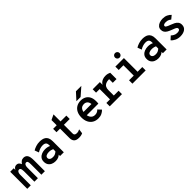

<svg xmlns="http://www.w3.org/2000/svg" viewBox="430 -2394 4067 4067"><g transform="rotate(-45 2464.0 -360.0)"><path d="M44 0V-511H149V-385L131 -395Q138.5 -455 167.2 -489Q196 -523 240 -523Q279 -523 302 -499.5Q325 -476 334 -449Q351.5 -477 379.8 -500Q408 -523 450 -523Q510 -523 541 -480Q572 -437 572 -329V0H467V-312Q467 -364.5 457.5 -388.8Q448 -413 420 -413Q402.5 -413 389.8 -401Q377 -389 370 -366.2Q363 -343.5 363 -311V0H258V-315Q258 -346 253 -368Q248 -390 237.5 -401.5Q227 -413 210 -413Q191.5 -413 177.8 -401Q164 -389 156.5 -366.2Q149 -343.5 149 -311V0Z M885 12Q831.5 12 788.8 -7Q746 -26 721 -63.8Q696 -101.5 696 -158Q696 -217 726 -254.2Q756 -291.5 802.8 -309.2Q849.5 -327 900 -327Q939 -327 969.5 -320.2Q1000 -313.5 1027 -300V-330Q1027 -364 1015 -384.2Q1003 -404.5 980.2 -413.2Q957.5 -422 926 -422Q883.5 -422 841.8 -408Q800 -394 764 -370L729 -464Q766 -487.5 820 -505.2Q874 -523 936 -523Q970 -523 1005.8 -516.2Q1041.5 -509.5 1071.8 -489.8Q1102 -470 1120.5 -431.8Q1139 -393.5 1139 -331V0H1027V-40Q1006 -20 971.8 -4Q937.5 12 885 12ZM906 -89Q948 -89 977.8 -104.5Q1007.5 -120 1027 -140V-206Q1006 -216.5 977.8 -222.8Q949.5 -229 918 -229Q874 -229 840.5 -212.2Q807 -195.5 807 -158Q807 -127.5 833 -108.2Q859 -89 906 -89Z M1587 12Q1507 12 1472 -24.2Q1437 -60.5 1437 -127V-410H1330V-511H1437V-667L1552 -722V-511H1726V-410H1552V-149Q1552 -130 1559.2 -116.8Q1566.5 -103.5 1582.2 -96.8Q1598 -90 1624 -90Q1649.5 -90 1670.8 -96.8Q1692 -103.5 1712 -114L1698 -11Q1676.5 0 1649.5 6Q1622.5 12 1587 12Z M2167 12Q2091 12 2036.2 -21.2Q1981.5 -54.5 1952.2 -114.8Q1923 -175 1923 -256Q1923 -339 1953 -398.8Q1983 -458.5 2037.8 -490.8Q2092.5 -523 2167 -523Q2228.5 -523 2279 -497Q2329.5 -471 2359.2 -417.5Q2389 -364 2389 -281Q2389 -267.5 2388.5 -249Q2388 -230.5 2385 -211H2011V-309H2276Q2272.5 -348.5 2256.5 -373.5Q2240.5 -398.5 2217 -410.2Q2193.5 -422 2167 -422Q2096.5 -422 2065.2 -378Q2034 -334 2034 -258Q2034 -182.5 2069.2 -136.2Q2104.5 -90 2168 -90Q2202 -90 2229.5 -102Q2257 -114 2281 -140L2350 -67Q2318 -32 2272.2 -10Q2226.5 12 2167 12ZM2092 -576 2234 -732H2396L2218 -576Z M2515 0V-101H2623V-410H2515V-511H2730V-398L2724 -413Q2733.5 -444.5 2759.2 -469.5Q2785 -494.5 2823.2 -508.8Q2861.5 -523 2908 -523Q2946.5 -523 2976 -514.8Q3005.5 -506.5 3025 -496V-307H2913V-462L2962 -412Q2947 -414.5 2934.2 -415.8Q2921.5 -417 2913 -417Q2850 -417 2811.5 -398.8Q2773 -380.5 2755.5 -346.5Q2738 -312.5 2738 -266V-101H2881V0Z M3335 0V-511H3450V0ZM3194 0V-101H3591V0ZM3194 -410V-511H3410V-410ZM3392 -582Q3363.5 -582 3343.8 -602.2Q3324 -622.5 3324 -651Q3324 -679.5 3343.8 -699.2Q3363.5 -719 3392 -719Q3421.5 -719 3441.2 -699.2Q3461 -679.5 3461 -651Q3461 -622.5 3441.2 -602.2Q3421.5 -582 3392 -582Z M3965 12Q3911.5 12 3868.8 -7Q3826 -26 3801 -63.8Q3776 -101.5 3776 -158Q3776 -217 3806 -254.2Q3836 -291.5 3882.8 -309.2Q3929.5 -327 3980 -327Q4019 -327 4049.5 -320.2Q4080 -313.5 4107 -300V-330Q4107 -364 4095 -384.2Q4083 -404.5 4060.2 -413.2Q4037.5 -422 4006 -422Q3963.5 -422 3921.8 -408Q3880 -394 3844 -370L3809 -464Q3846 -487.5 3900 -505.2Q3954 -523 4016 -523Q4050 -523 4085.8 -516.2Q4121.5 -509.5 4151.8 -489.8Q4182 -470 4200.5 -431.8Q4219 -393.5 4219 -331V0H4107V-40Q4086 -20 4051.8 -4Q4017.5 12 3965 12ZM3986 -89Q4028 -89 4057.8 -104.5Q4087.5 -120 4107 -140V-206Q4086 -216.5 4057.8 -222.8Q4029.5 -229 3998 -229Q3954 -229 3920.5 -212.2Q3887 -195.5 3887 -158Q3887 -127.5 3913 -108.2Q3939 -89 3986 -89Z M4623 12Q4556.5 12 4502 -13.2Q4447.5 -38.5 4415 -79L4491 -148Q4512 -127 4546.5 -107.5Q4581 -88 4629 -88Q4663.5 -88 4686.2 -99.5Q4709 -111 4709 -138Q4709 -155 4695 -167.2Q4681 -179.5 4654 -191Q4627 -202.5 4588 -217Q4539.5 -235 4502.8 -256Q4466 -277 4445.5 -307.2Q4425 -337.5 4425 -383Q4425 -427.5 4451.2 -458.8Q4477.5 -490 4522.2 -506.5Q4567 -523 4622 -523Q4688 -523 4735.5 -499.5Q4783 -476 4813 -442L4735 -378Q4715.5 -395.5 4686 -409.2Q4656.5 -423 4613 -423Q4580 -423 4558.5 -413Q4537 -403 4537 -381Q4537 -365.5 4551.8 -353.8Q4566.5 -342 4591.5 -331.5Q4616.5 -321 4647 -310Q4691 -294 4730.8 -274Q4770.5 -254 4795.8 -222.2Q4821 -190.5 4821 -139Q4821 -67 4766.8 -27.5Q4712.5 12 4623 12Z"/></g></svg>

Font: Overpass Mono
Style: Bold
Weight: 700
Monospace: yes
Designer: Delve Withrington, Dave Bailey
Foundry: Delve Fonts LLC
Version: Version 4.000